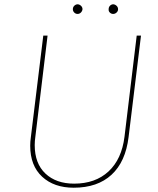

<svg xmlns="http://www.w3.org/2000/svg" viewBox="-20 -868 735 896"><path d="M145 -230Q142 -209 142 -191Q142 -105 192 -58Q242 -11 326 -11Q425 -11 486.5 -68Q548 -125 561 -230L618 -702H638L580 -228Q566 -113 500.5 -52.5Q435 8 324 8Q232 8 176.5 -43.5Q121 -95 121 -188Q121 -207 124 -228L182 -702H202ZM320 -825Q320 -835 327 -841.5Q334 -848 343 -848Q352 -847 358.5 -840.5Q365 -834 365 -825Q364 -816 357.5 -809.5Q351 -803 342 -803Q333 -803 326.5 -809.5Q320 -816 320 -825ZM487 -825Q487 -835 493.5 -841.5Q500 -848 509 -848Q518 -847 524.5 -840.5Q531 -834 531 -825Q531 -816 524 -809.5Q517 -803 508 -803Q499 -803 492.5 -809.5Q486 -816 487 -825Z"/></svg>

Font: Josefin Sans Thin
Style: Italic
Weight: 200
Italic angle: -7°
Designer: Santiago Orozco
Foundry: Typemade
Version: Version 2.000